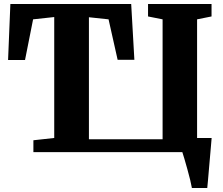

<svg xmlns="http://www.w3.org/2000/svg" viewBox="-20 -763 1118 963"><path d="M942.5 180Q940 165 933.8 139Q927.5 113 919.5 84.8Q911.5 56.5 904.8 33.2Q898 10 894.5 0H147.5V-59.5L252 -71V-677.5L146 -666L105.5 -462H20.5L32 -743H638L654 -463H570L524.5 -666L426 -676.5V-64.5H795.5V-666L722.5 -680.5V-743H1041V-680.5L968.5 -666V-71H1041.5Q1040.5 -57.5 1038.2 -31.8Q1036 -6 1033.2 25.5Q1030.5 57 1027.8 87.8Q1025 118.5 1023 143.5Q1021 168.5 1019.5 180Z"/></svg>

Font: Merriweather 36pt Black
Style: Regular
Weight: 900
Version: Version 2.100